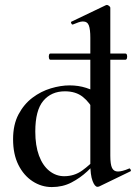

<svg xmlns="http://www.w3.org/2000/svg" viewBox="-20 -745 552 778"><path d="M184 -503Q180 -503 178.5 -509.5Q177 -516 178.5 -522Q180 -528 184 -528H488Q493 -528 494.5 -522Q496 -516 494.5 -509.5Q493 -503 488 -503ZM190 13Q148 13 112 -10.5Q76 -34 54.5 -77Q33 -120 33 -181Q33 -240 55 -281.5Q77 -323 111.5 -349Q146 -375 186 -387Q226 -399 262 -399Q298 -399 329 -389Q360 -379 385 -363L366 -287Q344 -330 315.5 -352.5Q287 -375 243 -375Q188 -375 155.5 -336.5Q123 -298 123 -212Q123 -155 138 -114.5Q153 -74 180 -52.5Q207 -31 240 -31Q281 -31 313 -54Q345 -77 374 -109L383 -101Q362 -77 333.5 -50.5Q305 -24 269.5 -5.5Q234 13 190 13ZM427 -714V-114Q427 -79 434 -64.5Q441 -50 458 -50Q466 -50 477.5 -53Q489 -56 503 -62Q506 -64 509 -58.5Q512 -53 509 -51L381 11Q378 12 375 12Q364 12 355 -12Q346 -36 346 -82V-592Q346 -626 340 -642Q334 -658 316 -658Q308 -658 298 -654.5Q288 -651 276 -646Q272 -644 269 -650Q266 -656 269 -657L409 -724Q411 -725 413 -725Q417 -725 422 -721Q427 -717 427 -714Z"/></svg>

Font: Cormorant SemiBold
Style: Regular
Weight: 600
Designer: Christian Thalmann (Catharsis Fonts)
Foundry: Catharsis Fonts
Version: Version 4.000